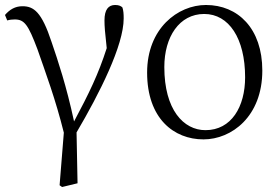

<svg xmlns="http://www.w3.org/2000/svg" viewBox="-20 -545 1120 770"><path d="M9 -463C19 -466 30 -467 39 -467C78 -467 93 -446 130 -348C163 -253 203 -146 236 -13L219 198L229 205L291 190L287 -14C380 -172 476 -363 476 -471C476 -490 475 -502 471 -515C466 -520 458 -525 442 -525C415 -525 399 -507 399 -463C399 -440 401 -415 408 -352C374 -246 337 -171 277 -58C246 -202 212 -303 187 -376C147 -498 115 -520 70 -520C41 -520 19 -507 0 -485Z M796 14C909 14 1032 -78 1032 -262C1032 -431 934 -525 806 -525C693 -525 570 -431 570 -254C570 -70 677 14 796 14ZM804 -23C716 -23 639 -105 639 -276C639 -397 699 -489 799 -489C898 -489 963 -391 963 -235C963 -117 908 -23 804 -23Z"/></svg>

Font: Noto Serif CJK JP Light
Style: Regular
Weight: 300
Designer: Ryoko NISHIZUKA 西塚涼子 (kana & ideographs); Frank Grießhammer (Latin, Greek & Cyrillic); Wenlong ZHANG 张文龙 (bopomofo); San
Foundry: Adobe Systems Incorporated
Version: Version 1.001;PS 1.001;hotconv 16.6.54;makeotf.lib2.5.65590